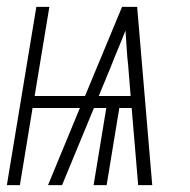

<svg xmlns="http://www.w3.org/2000/svg" viewBox="-34 -540 554 560"><path d="M-14 0 72 -520H110L67 -260H214L322 -520H366L410 0H369L350 -225H314L277 0H239L276 -225H240L147 0H106L199 -225H61L24 0ZM254 -260H347L340 -347Q337 -373 335.5 -399Q334 -425 332 -451Q322 -425 311 -399Q300 -373 290 -347Z"/></svg>

Font: Iosevka Extralight
Style: Italic
Weight: 200
Italic angle: -9°
Monospace: yes
Designer: Belleve Invis
Foundry: Belleve Invis
Version: Version 32.5.0; ttfautohint (v1.8.4)